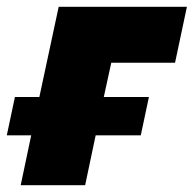

<svg xmlns="http://www.w3.org/2000/svg" viewBox="-20 -546 571 566"><path d="M41 0 72 -147H0L24 -260H96L153 -526H531L496 -361H308L286 -260H419L395 -147H262L231 0Z"/></svg>

Font: Raleway Black
Style: Italic
Weight: 900
Italic angle: -12°
Designer: Matt McInerney, Pablo Impallari, Rodrigo Fuenzalida
Foundry: Matt McInerney, Pablo Impallari, Rodrigo Fuenzalida
Version: Version 4.101;RELEASE